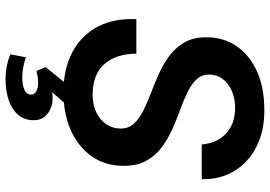

<svg xmlns="http://www.w3.org/2000/svg" viewBox="-160 -590 970 690"><g transform="rotate(90 325.0 -245.0)"><path d="M312 12Q227 12 166.5 -20.5Q106 -53 75.5 -112Q45 -171 49 -250H173Q173 -178 210 -135.5Q247 -93 320 -93Q356 -93 383.5 -106Q411 -119 426.5 -142Q442 -165 442 -194Q442 -222 424.5 -241Q407 -260 377.5 -275Q348 -290 313 -303Q278 -316 243 -332Q208 -348 179 -370Q150 -392 132 -423.5Q114 -455 114 -501Q114 -564 146 -610.5Q178 -657 236.5 -683.5Q295 -710 377 -710Q450 -710 505.5 -682.5Q561 -655 593 -604.5Q625 -554 624 -485H499Q495 -540 459.5 -572.5Q424 -605 368 -605Q334 -605 306.5 -593Q279 -581 263.5 -560Q248 -539 248 -511Q248 -484 266 -465.5Q284 -447 313 -433Q342 -419 377 -406.5Q412 -394 447 -378Q482 -362 511 -340Q540 -318 558 -285Q576 -252 576 -205Q576 -137 541 -88.5Q506 -40 447 -14Q388 12 312 12ZM266 220Q240 220 217.5 215.5Q195 211 175 203L186 147Q203 153 221.5 156.5Q240 160 260 160Q284 160 302 152.5Q320 145 320 128Q320 116 308 109.5Q296 103 278 103Q268 103 257.5 104.5Q247 106 235 109L221 76L303 -25L361 -4L311 53Q319 51 323.5 51Q328 51 334 51Q365 51 388.5 69Q412 87 412 119Q412 153 392 175.5Q372 198 339 209Q306 220 266 220Z"/></g></svg>

Font: Azeret Mono Thin Medium
Style: Italic
Weight: 500
Italic angle: -12°
Version: Version 1.002